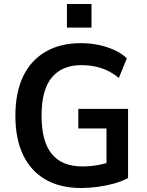

<svg xmlns="http://www.w3.org/2000/svg" viewBox="-20 -931 734 961"><path d="M386 10Q281 10 207.5 -32.5Q134 -75 95.5 -155.5Q57 -236 57 -352Q57 -467 95.5 -548Q134 -629 208 -672Q282 -715 385 -715Q432 -715 474 -706Q516 -697 552.5 -680.5Q589 -664 615 -639L575 -541Q533 -575 487 -590Q441 -605 388 -605Q290 -605 239 -543Q188 -481 188 -352Q188 -223 239 -160.5Q290 -98 393 -98Q433 -98 471 -105Q509 -112 545 -125L513 -76V-288H372V-386H621V-40Q592 -24 553 -13Q514 -2 471 4Q428 10 386 10ZM315 -793V-911H438V-793Z"/></svg>

Font: Nunito Sans 10pt SemiCondensed
Style: Bold
Weight: 700
Width: 4
Designer: Vernon Adams
Foundry: Vernon Adams
Version: Version 3.101;gftools[0.9.27]